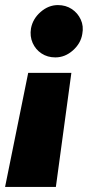

<svg xmlns="http://www.w3.org/2000/svg" viewBox="-33 -532 359 756"><path d="M248 -245 187 204H-13L78 -245ZM195 -512Q226 -512 249.5 -496.5Q273 -481 285 -455Q297 -429 291 -398Q285 -361 254 -333.5Q223 -306 185 -306Q154 -306 130.5 -321.5Q107 -337 95.5 -363Q84 -389 89 -420Q96 -458 127 -485Q158 -512 195 -512Z"/></svg>

Font: Figtree Light Black
Style: Italic
Weight: 900
Italic angle: -9.5°
Version: Version 2.000